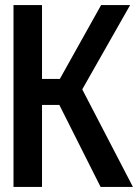

<svg xmlns="http://www.w3.org/2000/svg" viewBox="-20 -734 542 754"><path d="M33 0H145V-322H213L375 0H502L303 -383L491 -714H377L215 -424H145V-714H33Z"/></svg>

Font: Noto Sans Mono ExtraCondensed SemiBold
Style: Regular
Weight: 600
Width: 2
Designer: Monotype Design Team
Foundry: Monotype Imaging Inc.
Version: Version 2.014